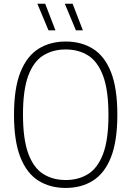

<svg xmlns="http://www.w3.org/2000/svg" viewBox="-20 -964 680 994"><path d="M320 9Q239.5 9 179.2 -28.5Q119 -66 85.8 -149.2Q52.5 -232.5 52.5 -370Q52.5 -507.5 86 -590.8Q119.5 -674 179.5 -711.5Q239.5 -749 320 -749Q401 -749 461.2 -711.5Q521.5 -674 554.5 -590.8Q587.5 -507.5 587.5 -370Q587.5 -232.5 554.2 -149.2Q521 -66 460.8 -28.5Q400.5 9 320 9ZM320 -32Q386.5 -32 436.2 -63Q486 -94 513.8 -167.5Q541.5 -241 541.5 -368Q541.5 -497 513.8 -571.2Q486 -645.5 436.2 -676.8Q386.5 -708 320 -708Q254 -708 204 -677Q154 -646 126.5 -572.5Q99 -499 99 -372Q99 -243 126.5 -168.8Q154 -94.5 204 -63.2Q254 -32 320 -32ZM373 -807 315.5 -944.5H356L409 -807ZM231 -807 173.5 -944.5H214L267 -807Z"/></svg>

Font: Encode Sans Semi Condensed ExtraLight
Style: Regular
Weight: 200
Width: 4
Designer: Multiple Designers
Foundry: Impallari Type
Version: Version 3.000; ttfautohint (v1.8.3) -l 8 -r 50 -G 200 -x 14 